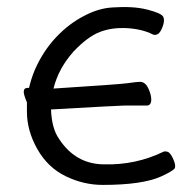

<svg xmlns="http://www.w3.org/2000/svg" viewBox="-20 -505 540 542"><path d="M131 -255Q318 -267 339 -270Q367 -274 375 -274Q390 -274 398.5 -256Q407 -238 407 -224Q407 -207 394 -207H330Q316 -207 124 -196Q126 -143 146 -114Q193 -41 275 -41Q363 -39 440 -76Q445 -79 453 -76.5Q461 -74 469 -56Q477 -38 473.5 -30.5Q470 -23 435 -7Q382 17 270 17Q216 17 165.5 -7.5Q115 -32 85.5 -84Q56 -136 56 -190V-216Q47 -237 47 -246Q47 -257 59 -257H62Q68 -283 78 -307Q101 -360 138 -399.5Q175 -439 221 -462Q260 -482 298 -484Q356 -488 395.5 -478Q435 -468 440.5 -458Q446 -448 439 -429.5Q432 -411 424 -408Q416 -405 411 -408Q381 -423 339 -425.5Q297 -428 262.5 -415Q228 -402 188 -360Q145 -312 131 -255Z"/></svg>

Font: Moon Stars Kai T HW
Style: Regular
Weight: 400
Designer: GuiWonder
Version: Version 1.101